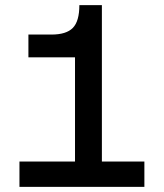

<svg xmlns="http://www.w3.org/2000/svg" viewBox="-20 -730 640 750"><path d="M56 0V-99H273V-506H91V-595H181Q239 -595 264.5 -621Q290 -647 290 -710H378V-99H544V0Z"/></svg>

Font: Geist Mono Medium
Style: Regular
Weight: 500
Monospace: yes
Designer: Basement.studio, Andrés Briganti, Mateo Zaragoza
Foundry: Basement.studio, Vercel, Andrés Briganti, Guido Ferreyra, Mateo Zaragoza
Version: Version 1.500; ttfautohint (v1.8.4.7-5d5b)